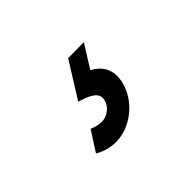

<svg xmlns="http://www.w3.org/2000/svg" viewBox="-59 -146 520 520"><g transform="rotate(-45 201.0 113.5)"><path d="M151.6 240.5C204.6 240.5 260.7 199 276 142C278.5 132.7 279.7 124 279.7 116C279.7 87.2 264.2 66.8 239.2 53.5L280.4 -12.5L219.8 -12L155.8 90.5C183.5 99.8 209.9 108.4 209.9 130.6C209.9 133.3 209.5 136.3 208.7 139.5C204 157 185.8 174.5 161.8 174.5C151.8 174.5 140.1 171.5 127.4 166.5L90.5 224C107 233.5 126.6 240.5 151.6 240.5Z"/></g></svg>

Font: Manrope
Style: MediumItalic
Weight: 500
Italic angle: -15°
Designer: Mikhail Sharanda
Foundry: Mikhail Sharanda
Version: Version 4.502;hotconv 1.0.109;makeotfexe 2.5.65596